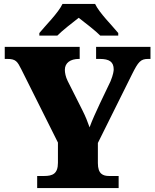

<svg xmlns="http://www.w3.org/2000/svg" viewBox="-20 -951 783 971"><path d="M179 -771H270C291 -793 348 -838 378 -861C408 -838 466 -793 487 -771H578V-784C547 -822 482 -886 461 -931H296C275 -886 210 -822 179 -784ZM580 0V-61H532C501 -61 475 -71 475 -126V-228L648 -576C679 -638 691 -653 729 -653H741V-714H466V-653H485C533 -653 555 -638 555 -600C555 -593 553 -574 539 -540L485 -427C465 -384 446 -343 433 -307C422 -338 414 -359 396 -395L322 -542C312 -562 308 -583 308 -598C308 -633 336 -653 379 -653H383V-714H4V-653H17C60 -653 68 -640 88 -600L273 -230V-128C273 -72 246 -61 203 -61H168V0Z"/></svg>

Font: UArctic Serif Black
Style: Regular
Weight: 900
Designer: Customization by Puisto advertising & original work Monotype Design Team
Foundry: Monotype Imaging Inc.
Version: Version 2.004